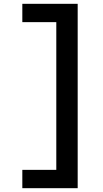

<svg xmlns="http://www.w3.org/2000/svg" viewBox="-20 -843 540 1006"><path d="M97 143V47H275V-727H97V-823H387V143Z"/></svg>

Font: Iosevka SS18
Style: Bold
Weight: 700
Monospace: yes
Designer: Belleve Invis
Foundry: Belleve Invis
Version: Version 25.1.1; ttfautohint (v1.8.4)